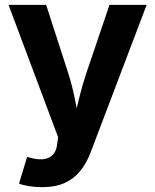

<svg xmlns="http://www.w3.org/2000/svg" viewBox="-20 -566 642 794"><path d="M58.6 193.3 92.1 82.8 110.1 87.6Q139.9 95.3 162.6 91.8Q185.4 88.4 199.3 73.3Q213.2 58.1 216.1 30.9L220.4 1.6L15.3 -545.9H170.8L262.5 -262.5Q279.5 -208.8 289.9 -155.2Q300.4 -101.6 313.8 -43.1H279.7Q293 -101.6 306.1 -155.6Q319.2 -209.6 336.7 -262.5L432.8 -545.9H586.5L354.7 64.4Q338.1 108.4 312.1 140.7Q286.2 173 247.6 190.5Q209.1 208 154.2 208Q125.2 208 99.7 203.8Q74.1 199.6 58.6 193.3Z"/></svg>

Font: Inter Variable LoSnoCo
Style: Regular
Weight: 400
Designer: Rasmus Andersson
Foundry: rsms
Version: Version 4.000;git-a52131595; featfreeze: case,dlig,ss01,ss02